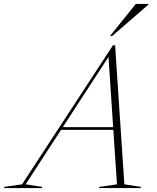

<svg xmlns="http://www.w3.org/2000/svg" viewBox="-98 -955 797 975"><path d="M533.5 -19 618 -6 616.5 0H404.5L406.5 -6L496 -19L477.5 -295.5H212L32 -19L116.5 -6L115 0H-77.5L-76 -6L14 -19L475.5 -725H486.5ZM221 -309.5H476.5L453 -666ZM460.5 -772 591.5 -935H656V-932L471.5 -772Z"/></svg>

Font: Newsreader Display ExtraLight
Style: Italic
Weight: 275
Italic angle: -17°
Designer: Hugues Gentile
Foundry: Production Type
Version: Version 1.002